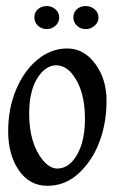

<svg xmlns="http://www.w3.org/2000/svg" viewBox="-20 -597 379 630"><path d="M162.1 -512.7Q149.4 -501.5 133.8 -501.5Q116.2 -501.5 104.5 -512.7Q92.8 -523.9 92.8 -540Q92.8 -556.6 104.5 -566.9Q116.2 -577.1 133.8 -577.1Q149.9 -577.1 162.1 -566.4Q174.3 -555.7 174.3 -539.6Q174.3 -523.4 162.1 -512.7ZM303.2 -539.6Q303.2 -523.9 290.5 -512.7Q277.8 -501.5 261.2 -501.5Q244.1 -501.5 232.4 -512.7Q220.7 -523.9 220.7 -540Q220.7 -556.6 232.4 -566.9Q244.1 -577.1 261.2 -577.1Q277.8 -577.1 290.5 -566.4Q303.2 -555.7 303.2 -539.6ZM115.2 -357.9Q75.7 -313 75.7 -224.6Q75.7 -126.5 120.6 -71.3Q143.6 -43.5 169.4 -43.9Q196.8 -44.9 217.8 -67.9Q258.8 -115.2 258.8 -207Q258.8 -304.2 215.3 -356.4Q193.4 -381.8 165.5 -382.8Q138.7 -383.3 115.2 -357.9ZM41.5 -38.6Q6.8 -89.4 6.8 -166Q6.8 -241.2 32.7 -302.7Q58.6 -364.3 102.5 -400.9Q147 -438 200.7 -438Q254.9 -438 292 -388.2Q329.6 -337.9 329.6 -266.6Q329.6 -194.8 307.1 -133.8Q284.7 -72.3 240 -29.8Q195.3 12.7 135.7 12.7Q76.7 12.7 41.5 -38.6Z"/></svg>

Font: Neuton Cursive
Style: Regular
Weight: 500
Designer: Brian M Zick
Version: Version 1.43